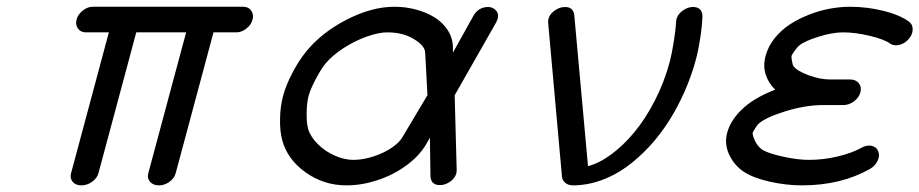

<svg xmlns="http://www.w3.org/2000/svg" viewBox="-20 -559 2772 579"><path d="M239 -461.4Q223.4 -461.4 215.1 -472.8Q206.8 -484.1 210.9 -500Q215.1 -515.9 229.6 -527.2Q244.1 -538.6 259.8 -538.6H713.6Q729.2 -538.6 737.5 -527.2Q745.8 -515.9 741.7 -500Q737.5 -484.1 723 -472.8Q708.5 -461.4 692.9 -461.4H623.8L509.8 -36.6Q505.6 -21.5 491 -10.7Q476.3 0 459.2 0Q442.1 0 432.6 -10.7Q423.1 -21.5 427.2 -36.6L541.3 -461.4H390.9L276.9 -36.6Q272.7 -21.5 257.6 -10.7Q242.4 0 225.3 0Q208.3 0 199.2 -10.7Q190.2 -21.5 194.3 -36.6L308.3 -461.4Z M908.9 -171.4Q916 -146.7 938.2 -124.6Q960.4 -102.5 989.5 -89.7Q1018.6 -76.9 1045.4 -76.9Q1075.2 -76.9 1106.8 -87.4Q1138.4 -97.9 1161 -113.3Q1183.6 -128.7 1192.6 -143.8L1269 -272L1262.2 -400.6Q1261.2 -421.1 1228 -441.3Q1194.8 -461.4 1148.4 -461.4Q1121.6 -461.4 1085.7 -448.6Q1049.8 -435.8 1015.7 -413.7Q981.7 -391.6 961.2 -366.9Q947.8 -350.3 931.6 -319.5Q915.5 -288.6 910.4 -269.3Q905.3 -250 904.8 -218.9Q904.3 -187.7 908.9 -171.4ZM1345.9 -400.4 1407.2 -510.5Q1419.7 -533 1442.4 -537.1Q1460.9 -540.5 1473.1 -530Q1486.8 -518.1 1479.5 -498.8Q1478.3 -495.1 1476.1 -491.2L1351.1 -271.7L1357.2 -47.1Q1357.7 -26.1 1338.1 -11.7Q1321 0.7 1302.5 -1Q1283.7 -2.7 1279.3 -19.5Q1278.1 -23.4 1278.1 -28.1L1276.4 -143.8L1266.6 -126.5Q1245.4 -89.1 1205 -59.8Q1164.6 -30.5 1117.4 -15.3Q1070.3 0 1024.9 0Q956.3 0 901.5 -39.2Q846.7 -78.4 831.1 -136.2Q823.7 -163.8 824.5 -200.8Q825.2 -237.8 833.5 -269.3Q841.8 -300.8 861 -337.8Q880.1 -374.8 902.3 -402.3Q948.7 -460.2 1024.7 -499.4Q1100.6 -538.6 1169.2 -538.6Q1202.9 -538.6 1234.3 -530.3Q1265.6 -522 1290.2 -506.8Q1314.7 -491.7 1329.8 -468.6Q1345 -445.6 1345.7 -418Z M1999.8 -373Q2006.1 -397 2011.8 -433Q2017.6 -469 2018.6 -491.2Q2019.5 -513.7 2040 -527.8Q2057.6 -540 2075.7 -537.6Q2093.5 -534.9 2097.4 -518.6Q2098.4 -513.9 2098.1 -508.5Q2097.4 -481.4 2091.8 -444.8Q2086.2 -408.2 2078.4 -378.9Q2065.4 -330.6 2044.8 -283.7Q2024.2 -236.8 1997.6 -194.7Q1970.9 -152.6 1937.9 -116.9Q1904.8 -81.3 1868.7 -55.3Q1832.5 -29.3 1791.3 -14.6Q1750 0 1708.5 0Q1694.1 0 1685.2 -7.2Q1676.3 -14.4 1674.8 -25.1L1633.1 -489.7Q1631.3 -510.5 1650.6 -525.6Q1667.2 -538.6 1685.8 -537.8Q1705.3 -537.1 1710.4 -520.3Q1711.7 -516.6 1711.9 -512.2L1753.2 -57.9Q1786.9 -66.7 1822.9 -93.1Q1858.9 -119.6 1892.3 -159.5Q1925.8 -199.5 1954.5 -255.2Q1983.2 -311 1999.8 -373Z M2317.9 -288.6Q2297.9 -307.4 2289.2 -333.5Q2280.5 -359.6 2288.8 -390.9Q2296.4 -419.2 2316 -443.7Q2335.7 -468.3 2361.9 -485.4Q2388.2 -502.4 2419.3 -514.6Q2450.4 -526.9 2481.9 -532.7Q2513.4 -538.6 2543 -538.6Q2594.5 -538.6 2643.8 -526.4Q2693.1 -514.2 2721.2 -493.7Q2732.7 -485.4 2732.3 -469.8Q2731.9 -454.3 2720 -440.9Q2708 -427.2 2691.5 -423.5Q2675 -419.7 2663.6 -428Q2647.2 -440.2 2603.4 -450.8Q2559.6 -461.4 2522.2 -461.4Q2490 -461.4 2448.1 -448.2Q2406.2 -435.1 2389.6 -421.4Q2384.5 -417.2 2376.1 -405.4Q2367.7 -393.6 2366.9 -390.4Q2366.2 -387.2 2368.2 -375.4Q2370.1 -363.5 2373 -359.4Q2382.6 -345.7 2417.2 -332.5Q2451.9 -319.3 2484.1 -319.3H2543.7Q2561 -319.3 2569.9 -308Q2578.9 -296.6 2574.7 -280.8Q2570.6 -264.9 2555.5 -253.5Q2540.5 -242.2 2523.2 -242.2H2463.6Q2408.2 -242.2 2347.2 -223Q2286.1 -203.9 2266.1 -184.3Q2263.2 -181.4 2257 -171.5Q2250.7 -161.6 2250 -159.7Q2248.3 -152.1 2256.8 -134.2Q2265.4 -116.2 2280 -106.7Q2298.8 -95.9 2342.3 -86.4Q2385.7 -76.9 2419.2 -76.9Q2463.4 -76.9 2506.3 -87.2Q2549.3 -97.4 2577.9 -113.5Q2593.5 -122.3 2608.3 -119.3Q2623 -116.2 2628.4 -103Q2633.8 -89.8 2626.5 -74.1Q2619.1 -58.3 2603.5 -49.6Q2516.1 0 2398.7 0Q2350.3 0 2300.8 -11.2Q2251.2 -22.5 2223.4 -40.8Q2194.1 -60.3 2179 -92.5Q2163.8 -124.8 2172.9 -158.7Q2182.4 -194.3 2214.4 -226.3Q2251.5 -263.4 2317.9 -288.6Z"/></svg>

Font: Tecnico
Style: GruesoInclinado
Weight: 700
Italic angle: -15°
Version: Version 1.3